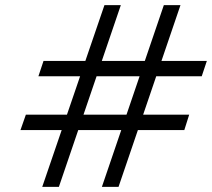

<svg xmlns="http://www.w3.org/2000/svg" viewBox="-20 -730 828 750"><path d="M145 0 388 -710H452L210 0ZM60 -222 81 -282H260L239 -222ZM130 -432 150 -492H329L309 -432ZM269 -222 288 -282H493L472 -222ZM340 -432 359 -492H572L552 -432ZM378 0 620 -710H685L443 0ZM502 -222 521 -282H719L700 -222ZM574 -432 591 -492H788L768 -432Z"/></svg>

Font: Baskervville
Style: Bold Italic
Weight: 700
Italic angle: -18°
Version: Version 1.100